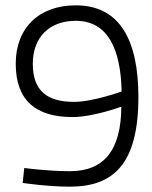

<svg xmlns="http://www.w3.org/2000/svg" viewBox="-20 -690 570 720"><path d="M65 -4C65 -4 158 10 242 10C403 10 499 -72 499 -326C499 -540 429 -670 264 -670C128 -670 39 -587 39 -451C39 -313 115 -251 252 -251C330 -251 435 -290 435 -290C434 -125 369 -48 242 -48C158 -48 71 -60 71 -60ZM257 -308C156 -308 103 -350 103 -451C103 -550 165 -612 264 -612C386 -612 433 -503 436 -347C436 -347 330 -308 257 -308Z"/></svg>

Font: TitilliumText22L
Style: 250 wt
Weight: 300
Designer: Campivisivi
Foundry: Campivisivi
Version: 1.000